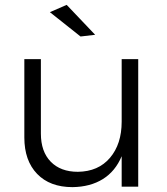

<svg xmlns="http://www.w3.org/2000/svg" viewBox="-20 -767 685 789"><path d="M254 -747 371 -624 311 -617 185 -717ZM548 -524V0H480V-125Q454 -63 402.5 -31Q351 1 278 2Q185 2 132.5 -52.5Q80 -107 80 -202V-524H148V-218Q148 -144 188.5 -102.5Q229 -61 300 -61Q384 -62 432 -118.5Q480 -175 480 -267V-524Z"/></svg>

Font: TypoPRO Montserrat Alternates
Style: Regular
Weight: 300
Designer: Julieta Ulanovsky
Foundry: Julieta Ulanovsky
Version: Version 6.001